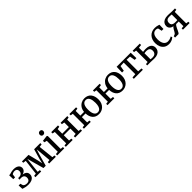

<svg xmlns="http://www.w3.org/2000/svg" viewBox="623 -2965 5147 5147"><g transform="rotate(-45 3196.5 -391.0)"><path d="M231 10Q188.5 10 153 3.2Q117.5 -3.5 89.5 -12.5Q61.5 -21.5 41.5 -27L34.5 -162H99.5L121.5 -87Q135 -67 164 -54.5Q193 -42 233 -42Q272 -42 296.2 -56.2Q320.5 -70.5 331.8 -95.5Q343 -120.5 343 -152.5Q343 -201 313.2 -230.2Q283.5 -259.5 218.5 -259.5Q213 -259.5 201 -258.5Q189 -257.5 178.2 -255.8Q167.5 -254 163.5 -252.5V-311L210.5 -312Q242.5 -313 267.8 -325.8Q293 -338.5 307.8 -362.2Q322.5 -386 322.5 -419.5Q322.5 -451.5 310.5 -472.5Q298.5 -493.5 277.5 -504Q256.5 -514.5 229 -514.5Q197 -514.5 171.8 -504.5Q146.5 -494.5 133.5 -484L120 -383H53L48 -533.5Q72.5 -534 93.5 -539.2Q114.5 -544.5 136.2 -550.8Q158 -557 184 -562Q210 -567 244.5 -567Q306.5 -567 350 -549.8Q393.5 -532.5 416.2 -501.2Q439 -470 439 -428.5Q439 -390 418.8 -360Q398.5 -330 362.2 -311Q326 -292 278 -285.5L278.5 -296Q334.5 -295.5 376 -280Q417.5 -264.5 440.5 -233.8Q463.5 -203 463.5 -155.5Q463.5 -107.5 438.8 -70Q414 -32.5 362.8 -11.2Q311.5 10 231 10Z M510.5 0V-50.5L584.5 -59.5L635.5 -493.5L552.5 -505V-554.5H802L876 -259.5L901 -136L929.5 -259.5L1014.5 -554.5H1248V-505L1164 -493.5L1210.5 -59.5L1282.5 -50.5V0H1030V-50.5L1101.5 -59.5L1076 -347.5L1061 -504L1013.5 -349.5L921.5 -21.5H835.5L744.5 -350.5L703.5 -504L685.5 -349.5L654 -59.5L728 -50.5V0Z M1335.5 0V-50.5L1414.5 -59V-475L1340.5 -493V-547.5L1498.5 -567H1501L1524.5 -549V-58L1602 -50.5V0ZM1460.5 -652.5Q1428.5 -652.5 1411.8 -672.2Q1395 -692 1395 -719Q1395 -748.5 1413.2 -771.5Q1431.5 -794.5 1468.5 -794.5H1469.5Q1502 -794.5 1518.8 -775.2Q1535.5 -756 1535.5 -729Q1535.5 -699.5 1517 -676Q1498.5 -652.5 1461.5 -652.5Z M1662 0V-50.5L1733.5 -59V-490.5L1663 -504.5V-554.5H1918.5V-504.5L1842.5 -490.5V-317H2093.5V-490.5L2016.5 -504.5V-554.5H2271.5V-504.5L2203 -490.5V-59L2274.5 -50.5V0H2014.5V-50.5L2093.5 -59V-258.5H1842.5V-59L1921 -50.5V0Z M2917 11Q2855 11 2809 -9Q2763 -29 2732.5 -65.5Q2702 -102 2685.8 -151.2Q2669.5 -200.5 2667.5 -258.5H2528.5V-59L2607.5 -50.5V0H2348.5V-50.5L2420 -59V-493L2350.5 -504.5V-554.5H2605V-504.5L2528.5 -493V-316.5H2669Q2677 -398.5 2715 -454.8Q2753 -511 2809.8 -540Q2866.5 -569 2928.5 -569Q2993.5 -569 3041 -547.2Q3088.5 -525.5 3119.2 -486.2Q3150 -447 3165 -394.2Q3180 -341.5 3180 -280Q3180 -208.5 3158 -154.5Q3136 -100.5 3098.8 -63.5Q3061.5 -26.5 3014.5 -7.8Q2967.5 11 2917 11ZM2923.5 -46.5Q2967 -46.5 2997 -71.5Q3027 -96.5 3043 -146.5Q3059 -196.5 3059 -271.5Q3059 -323.5 3051.8 -367.2Q3044.5 -411 3028.5 -443.2Q3012.5 -475.5 2986.8 -493.5Q2961 -511.5 2923.5 -511.5Q2879.5 -511.5 2849 -486.8Q2818.5 -462 2802.2 -412.2Q2786 -362.5 2786 -286.5Q2786 -234 2793.5 -190.2Q2801 -146.5 2817.5 -114.2Q2834 -82 2860.2 -64.2Q2886.5 -46.5 2923.5 -46.5Z M3810 11Q3748 11 3702 -9Q3656 -29 3625.5 -65.5Q3595 -102 3578.8 -151.2Q3562.5 -200.5 3560.5 -258.5H3421.5V-59L3500.5 -50.5V0H3241.5V-50.5L3313 -59V-493L3243.5 -504.5V-554.5H3498V-504.5L3421.5 -493V-316.5H3562Q3570 -398.5 3608 -454.8Q3646 -511 3702.8 -540Q3759.5 -569 3821.5 -569Q3886.5 -569 3934 -547.2Q3981.5 -525.5 4012.2 -486.2Q4043 -447 4058 -394.2Q4073 -341.5 4073 -280Q4073 -208.5 4051 -154.5Q4029 -100.5 3991.8 -63.5Q3954.5 -26.5 3907.5 -7.8Q3860.5 11 3810 11ZM3816.5 -46.5Q3860 -46.5 3890 -71.5Q3920 -96.5 3936 -146.5Q3952 -196.5 3952 -271.5Q3952 -323.5 3944.8 -367.2Q3937.5 -411 3921.5 -443.2Q3905.5 -475.5 3879.8 -493.5Q3854 -511.5 3816.5 -511.5Q3772.5 -511.5 3742 -486.8Q3711.5 -462 3695.2 -412.2Q3679 -362.5 3679 -286.5Q3679 -234 3686.5 -190.2Q3694 -146.5 3710.5 -114.2Q3727 -82 3753.2 -64.2Q3779.5 -46.5 3816.5 -46.5Z M4239.5 0V-50.5L4355.5 -60V-499L4229 -493L4202 -343H4136.5L4141.5 -554.5H4675L4681 -343H4615L4588.5 -493L4464 -499V-60L4582.5 -50.5V0Z M4748 0V-48.5L4819.5 -57V-492L4750 -503.5V-554.5H5018.5V-503.5L4926 -492V-335Q4939.5 -337.5 4957.2 -339.5Q4975 -341.5 4995 -342.8Q5015 -344 5034.5 -344Q5101.5 -344 5148.8 -324.8Q5196 -305.5 5220.8 -268.8Q5245.5 -232 5245.5 -179.5Q5245.5 -123.5 5218 -82Q5190.5 -40.5 5140 -17.8Q5089.5 5 5020 5Q5008 5 4986.2 4.2Q4964.5 3.5 4939.8 2.5Q4915 1.5 4893 0.8Q4871 0 4858.5 0ZM5003 -49Q5068.5 -49 5100.8 -83.2Q5133 -117.5 5133 -175Q5133 -234.5 5100 -262.5Q5067 -290.5 5008.5 -290.5Q4987 -290.5 4964.8 -288.2Q4942.5 -286 4926 -282.5V-54Q4941 -52 4961.2 -50.5Q4981.5 -49 5003 -49Z M5572 11Q5487.5 11 5431.8 -26.2Q5376 -63.5 5348 -127.5Q5320 -191.5 5319.5 -271.5Q5319.5 -334 5337.8 -387.8Q5356 -441.5 5391.5 -482.2Q5427 -523 5479.5 -546Q5532 -569 5600.5 -569Q5635.5 -569 5664.2 -563.5Q5693 -558 5715 -550.8Q5737 -543.5 5751 -539L5746 -383H5678.5L5656 -486Q5654 -494.5 5642.5 -500.8Q5631 -507 5615 -510.5Q5599 -514 5582.5 -514Q5539 -514 5506.2 -490.2Q5473.5 -466.5 5455.2 -419.5Q5437 -372.5 5436.5 -302Q5436 -241 5448 -195.5Q5460 -150 5481.5 -120.2Q5503 -90.5 5532.5 -75.5Q5562 -60.5 5596.5 -60.5Q5627 -60.5 5654 -67.2Q5681 -74 5703 -83.8Q5725 -93.5 5740 -103.5L5759 -62Q5743 -45.5 5714 -28.5Q5685 -11.5 5648.2 -0.2Q5611.5 11 5572 11Z M5803.5 0 5804.5 -50.5 5842.5 -63Q5864 -70 5879.8 -90Q5895.5 -110 5909 -136Q5922.5 -162 5937 -187.5Q5951.5 -213 5970.2 -232Q5989 -251 6015.5 -256.5V-244.5Q5969 -244.5 5931.8 -262Q5894.5 -279.5 5873 -310.8Q5851.5 -342 5851.5 -383.5Q5851.5 -434.5 5877.2 -474.8Q5903 -515 5954.8 -538.2Q6006.5 -561.5 6084 -561.5Q6112.5 -561.5 6142.8 -559.8Q6173 -558 6200 -556.2Q6227 -554.5 6244.5 -554.5H6354V-504L6283.5 -492.5V-58L6355 -49.5V0H6102.5V-49.5L6177 -58V-236H6082Q6062.5 -223.5 6046 -197.2Q6029.5 -171 6014.5 -138.8Q5999.5 -106.5 5985.8 -76.5Q5972 -46.5 5958.2 -25.2Q5944.5 -4 5930 0ZM6093 -286.5Q6106.5 -286.5 6122.5 -286.8Q6138.5 -287 6153.5 -287.5Q6168.5 -288 6177 -288.5V-501Q6167.5 -502.5 6151.5 -503.8Q6135.5 -505 6117.8 -505.8Q6100 -506.5 6086.5 -506.5Q6045.5 -506.5 6018.2 -493.2Q5991 -480 5977.2 -454Q5963.5 -428 5963.5 -389.5Q5963.5 -350 5980.8 -327.2Q5998 -304.5 6027.8 -295.5Q6057.5 -286.5 6093 -286.5Z"/></g></svg>

Font: Merriweather 20pt Medium
Style: Regular
Weight: 500
Version: Version 2.100